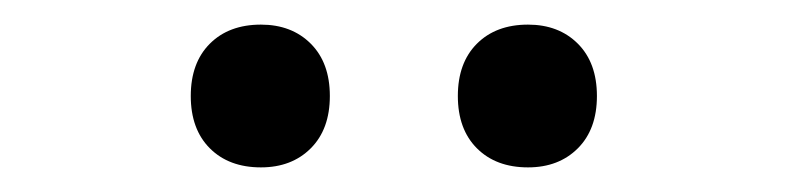

<svg xmlns="http://www.w3.org/2000/svg" viewBox="-20 -789 640 156"><path d="M409 -653Q383 -653 367.5 -668.5Q352 -684 352 -711Q352 -738 367.5 -753.5Q383 -769 409 -769Q434 -769 449.5 -753.5Q465 -738 465 -711Q465 -684 449.5 -668.5Q434 -653 409 -653ZM192 -653Q166 -653 150.5 -668.5Q135 -684 135 -711Q135 -738 150.5 -753.5Q166 -769 192 -769Q217 -769 232.5 -753.5Q248 -738 248 -711Q248 -684 232.5 -668.5Q217 -653 192 -653Z"/></svg>

Font: Maple Mono ExtraLight
Style: Regular
Weight: 275
Monospace: yes
Designer: subframe7536
Version: Version 7.000